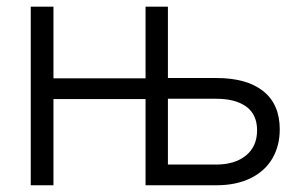

<svg xmlns="http://www.w3.org/2000/svg" viewBox="-20 -550 894 570"><path d="M71.3 -530.3H138.7V-317.4H412.1V-530.3H478.5V-318.4H622.1Q712.9 -318.4 761.7 -279.3Q810.5 -240.2 810.5 -166Q810.5 -116.7 788.3 -79.1Q766.1 -41.5 723.6 -20.8Q681.2 0 622.1 0H412.1V-255.9H138.7V0H71.3ZM622.1 -61.5Q677.2 -61.5 710.2 -88.4Q743.2 -115.2 743.2 -163.1Q743.2 -210.4 710.9 -233.6Q678.7 -256.8 622.1 -256.8H478.5V-61.5Z"/></svg>

Font: Pretendard Light
Style: Regular
Weight: 300
Designer: Base glyphs from Inter by Rasmus Andersson; Hangeul glyphs from Noto Sans CJK(Source Han Sans) by Jang Soo-young and Kan
Foundry: Kil Hyung-jin
Version: Version 1.309